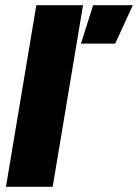

<svg xmlns="http://www.w3.org/2000/svg" viewBox="-20 -720 532 740"><path d="M3 0 120 -700H300L183 0ZM292 -552 339 -700H492L424 -552Z"/></svg>

Font: Figtree Black
Style: Italic
Weight: 900
Italic angle: -9.5°
Foundry: Erik Kennedy
Version: Version 2.001;gftools[0.9.30]